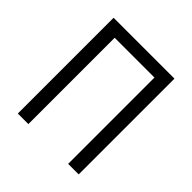

<svg xmlns="http://www.w3.org/2000/svg" viewBox="-183 -836 980 980"><g transform="rotate(45 307.5 -345.5)"><path d="M87.9 -691.4H527.3V0H451.2V-623H164.1V0H87.9Z"/></g></svg>

Font: Gidole
Style: Regular
Weight: 400
Version: Version 2.100; ttfautohint (v1.8.4.7-5d5b)